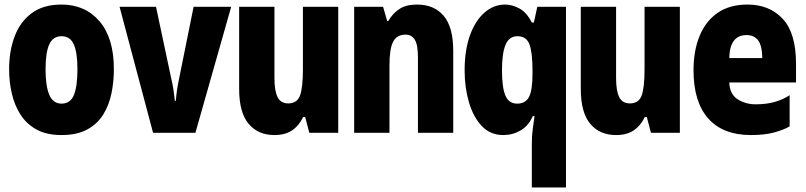

<svg xmlns="http://www.w3.org/2000/svg" viewBox="-20 -583 3540 843"><path d="M250 10Q185 10 141 -14Q97 -38 70.5 -79Q44 -120 32 -172Q20 -224 20 -279Q20 -358 44 -422.5Q68 -487 119 -525Q170 -563 250 -563Q354 -563 417 -489.5Q480 -416 480 -279Q480 -225 469.5 -173.5Q459 -122 433.5 -80.5Q408 -39 363 -14.5Q318 10 250 10ZM250 -128Q289 -128 304.5 -166Q320 -204 320 -279Q320 -352 304 -388Q288 -424 250 -424Q213 -424 196.5 -388.5Q180 -353 180 -279Q180 -205 196.5 -166.5Q213 -128 250 -128Z M652 0 505 -553H665L730 -247Q738 -213 741.5 -189.5Q745 -166 748 -140H752Q754 -166 757.5 -189.5Q761 -213 768 -246L830 -553H995L838 0Z M1185 10Q1113 10 1071.5 -39.5Q1030 -89 1030 -193V-553H1185V-240Q1185 -185 1198.5 -157Q1212 -129 1246 -129Q1284 -129 1297 -163Q1310 -197 1310 -280V-553H1465V0H1338L1320 -69H1311Q1292 -30 1261.5 -10Q1231 10 1185 10Z M1535 0V-553H1662L1680 -491H1685Q1704 -524 1733.5 -543.5Q1763 -563 1811 -563Q1886 -563 1928 -513.5Q1970 -464 1970 -360V0H1815V-331Q1815 -387 1801 -409Q1787 -431 1761 -431Q1723 -431 1706.5 -400.5Q1690 -370 1690 -296V0Z M2315 50Q2315 12 2319.5 -19.5Q2324 -51 2327 -73H2319Q2301 -31 2266 -10.5Q2231 10 2190 10Q2133 10 2095.5 -29.5Q2058 -69 2039 -134Q2020 -199 2020 -273Q2020 -363 2043.5 -428Q2067 -493 2107.5 -528Q2148 -563 2198 -563Q2229 -563 2261 -545.5Q2293 -528 2315 -484H2324L2339 -553H2465V240H2315ZM2251 -128Q2287 -128 2302.5 -157Q2318 -186 2318 -259V-275Q2318 -353 2304.5 -388.5Q2291 -424 2252 -424Q2215 -424 2199.5 -386Q2184 -348 2184 -275Q2184 -199 2199 -163.5Q2214 -128 2251 -128Z M2685 10Q2613 10 2571.5 -39.5Q2530 -89 2530 -193V-553H2685V-240Q2685 -185 2698.5 -157Q2712 -129 2746 -129Q2784 -129 2797 -163Q2810 -197 2810 -280V-553H2965V0H2838L2820 -69H2811Q2792 -30 2761.5 -10Q2731 10 2685 10Z M3277 10Q3154 10 3089.5 -63Q3025 -136 3025 -274Q3025 -361 3052 -426Q3079 -491 3131.5 -527Q3184 -563 3262 -563Q3358 -563 3416.5 -500.5Q3475 -438 3475 -303V-221H3182Q3184 -169 3219 -147Q3254 -125 3297 -125Q3347 -125 3383.5 -136Q3420 -147 3447 -165V-28Q3419 -12 3377.5 -1Q3336 10 3277 10ZM3327 -328Q3326 -383 3308.5 -406Q3291 -429 3258 -429Q3184 -429 3182 -328Z"/></svg>

Font: Noto Sans Mono ExtraCondensed Black
Style: Regular
Weight: 900
Width: 2
Designer: Monotype Design Team
Foundry: Monotype Imaging Inc.
Version: Version 2.014